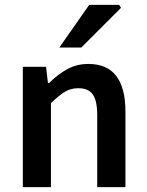

<svg xmlns="http://www.w3.org/2000/svg" viewBox="-20 -764 600 784"><path d="M73.2 0V-491.2H168L175.8 -424.8H180.2Q217.8 -461.9 256.1 -482.4Q294.4 -502.9 340.8 -502.9Q492.2 -502.9 492.2 -308.1V0H377V-293Q377 -353 358.9 -378.4Q340.8 -403.8 299.8 -403.8Q269.5 -403.8 245.6 -389.6Q221.7 -375.5 188 -342.8V0ZM222.2 -569.8 344.2 -744.1H466.8L474.1 -731.9L312 -569.8Z"/></svg>

Font: Source Sans 3 Semibold
Style: Regular
Weight: 600
Designer: Paul D. Hunt
Foundry: Adobe
Version: Version 3.052;hotconv 1.1.0;makeotfexe 2.6.0